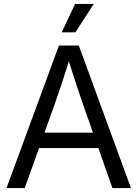

<svg xmlns="http://www.w3.org/2000/svg" viewBox="-20 -960 702 980"><path d="M13.2 0 280.8 -727.5H382.3L648.4 0H553.7L400.4 -437Q385.7 -479.5 366.9 -536.4Q348.1 -593.3 319.3 -684.6H343.3Q314.9 -592.8 296.1 -535.9Q277.3 -479 262.2 -437L106.4 0ZM150.4 -204.1V-282.7H510.7V-204.1ZM294.9 -794.9 363.3 -939.9H458.5L364.7 -794.9Z"/></svg>

Font: Inter 28pt
Style: Regular
Weight: 400
Designer: Rasmus Andersson
Foundry: rsms
Version: Version 4.001;git-66647c0bb